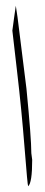

<svg xmlns="http://www.w3.org/2000/svg" viewBox="-20 -674 155 668"><path d="M89 -141 92 -118Q92 -38 78 -26Q76 -26 65.5 -159.5Q55 -293 39 -429Q23 -565 23 -567.5Q23 -570 29 -612L35 -654L41 -614Q43 -600 48 -558Q48 -558 72 -366Q89 -193 89 -141Z"/></svg>

Font: AMoshref-Naskh
Style: Naskh
Weight: 500
Version: Version 0.001